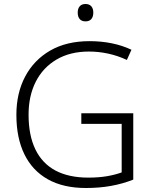

<svg xmlns="http://www.w3.org/2000/svg" viewBox="-20 -931 764 961"><path d="M387 -364H647V-32Q594 -11 535.5 -0.5Q477 10 410 10Q297 10 219.5 -33.5Q142 -77 102 -159Q62 -241 62 -356Q62 -465 106 -548Q150 -631 231.5 -678Q313 -725 428 -725Q486 -725 538.5 -714.5Q591 -704 638 -682L615 -631Q570 -652 522 -662.5Q474 -673 425 -673Q331 -673 263 -633Q195 -593 159 -522Q123 -451 123 -357Q123 -254 157 -183.5Q191 -113 257.5 -77.5Q324 -42 422 -42Q474 -42 515 -49Q556 -56 589 -68V-311H387ZM408 -911Q427 -911 437 -899.5Q447 -888 447 -868Q447 -847 437 -835.5Q427 -824 408 -824Q389 -824 379 -835.5Q369 -847 369 -868Q369 -888 379 -899.5Q389 -911 408 -911Z"/></svg>

Font: Noto Sans Devanagari Light
Style: Regular
Weight: 300
Version: Version 2.003